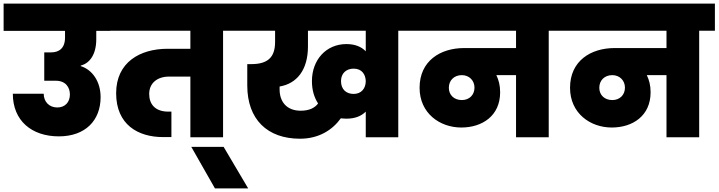

<svg xmlns="http://www.w3.org/2000/svg" viewBox="-34 -760 3978 1063"><path d="M-14 -589H326V-552C326 -492 292 -470 249 -470H211V-313H275C330 -313 353 -276 353 -237C353 -194 326 -165 283 -165C238 -165 208 -197 208 -241H37C37 -92 141 -5 292 -5C439 -5 523 -94 523 -222C523 -309 477 -374 413 -394V-397C464 -410 499 -460 499 -543V-589H576V-740H-14Z M548 -590H1020V-490H894C741 -490 609 -415 609 -244C609 -70 730 -1 869 -1H915V-142H898C825 -142 792 -183 792 -240C792 -300 837 -336 902 -336H1020V0H1201V-590H1289V-740H548Z M1156 283H1340L1204 53H1025Z M1924 -240C1884 -240 1854 -264 1854 -311C1854 -355 1884 -380 1924 -380C1971 -380 1990 -346 1991 -311C1991 -271 1967 -240 1924 -240ZM1884 -103C1933 -103 1967 -118 1991 -142V0H2171V-590H2258V-740H1261V-590H1489V-528C1489 -444 1450 -405 1357 -405H1335V-287C1335 -98 1447 8 1627 8C1731 8 1806 -40 1853 -105C1864 -104 1873 -103 1884 -103ZM1631 -147C1552 -147 1514 -198 1514 -265V-281C1609 -297 1671 -372 1671 -503V-590H1991V-476C1967 -501 1932 -516 1884 -516C1771 -516 1693 -428 1693 -311C1693 -264 1704 -223 1727 -187C1710 -164 1680 -147 1631 -147Z M2523 -206C2480 -206 2451 -234 2451 -274C2451 -315 2480 -344 2523 -344C2564 -344 2593 -314 2593 -275C2593 -234 2564 -206 2523 -206ZM2230 -590H2823V-494H2536C2404 -494 2289 -423 2289 -274C2289 -133 2401 -54 2520 -54C2635 -54 2735 -118 2735 -249C2735 -288 2727 -317 2714 -344H2823V0H3004V-590H3091V-740H2230Z M3356 -206C3313 -206 3284 -234 3284 -274C3284 -315 3313 -344 3356 -344C3397 -344 3426 -314 3426 -275C3426 -234 3397 -206 3356 -206ZM3063 -590H3656V-494H3369C3237 -494 3122 -423 3122 -274C3122 -133 3234 -54 3353 -54C3468 -54 3568 -118 3568 -249C3568 -288 3560 -317 3547 -344H3656V0H3837V-590H3924V-740H3063Z"/></svg>

Font: SVN-Poppins ExtraBold
Style: Regular
Weight: 800
Designer: Ninad Kale (Devanagari), Jonny Pinhorn (Latin)
Foundry: Indian Type Foundry
Version: Version 3.002 2017; ttfautohint (v1.8.3)